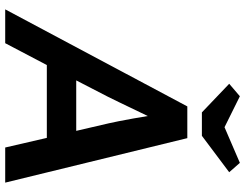

<svg xmlns="http://www.w3.org/2000/svg" viewBox="-122 -820 942 738"><g transform="rotate(90 349.0 -451.0)"><path d="M16 0 389 -700H511L682 0H547L510 -160H230L146 0ZM289 -273H483L454 -398Q451 -410 446 -436Q441 -462 435.5 -492Q430 -522 426 -548Q425 -546 424 -544Q412 -519 399 -492Q386 -465 374 -440Q362 -415 352 -395ZM412 -756 302 -861 350 -902 469 -843 606 -902 642 -861 502 -756Z"/></g></svg>

Font: Lexend Med
Style: Italic
Weight: 500
Italic angle: -8.13011°
Designer: Bonnie Shaver-Troup, Thomas Jockin
Foundry: Lexend
Version: Version 1.007